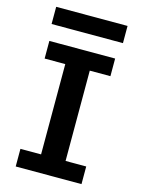

<svg xmlns="http://www.w3.org/2000/svg" viewBox="-133 -978 775 1053"><g transform="rotate(15 255.0 -451.5)"><path d="M437 -712.9V-612.8H319.8V-100.1H437V0H63.5V-100.1H180.7V-612.8H63.5V-712.9ZM51.3 -903.3H456.5V-805.7H51.3Z"/></g></svg>

Font: Lesson One
Style: Bold
Weight: 700
Designer: But Ko, Victor Gaultney, Annie Olsen, Julie Remington, Don Collingsworth, Eric Hays, Becca Hirsbrunner
Version: Version 1.100